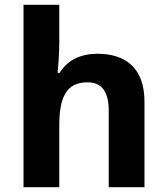

<svg xmlns="http://www.w3.org/2000/svg" viewBox="-20 -780 697 800"><path d="M227 -605V-760H78V0H227V-257C227 -373 255 -437 345 -437C405 -437 433 -397 433 -319V0H582V-356C582 -496 504 -556 386 -556C319 -556 263 -532 228 -476H220C222 -496 227 -551 227 -605Z"/></svg>

Font: Noto Sans Javanese
Style: Bold
Weight: 700
Designer: Monotype Design Team
Foundry: Monotype Imaging Inc.
Version: Version 2.005